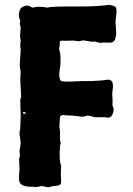

<svg xmlns="http://www.w3.org/2000/svg" viewBox="-20 -783 558 806"><path d="M115.2 1H109.9Q61.5 1 60.1 -28.3Q59.1 -42 60.5 -54.7Q62 -67.4 62 -69.8L60.1 -115.2Q65.4 -131.3 63.5 -136.7Q62 -142.1 62 -147Q62 -151.9 66.9 -181.2Q66.9 -189 64 -205.1Q61 -221.2 62 -229L64.9 -242.2Q64.9 -245.1 66.9 -294.9L64.9 -362.8L68.8 -378.9L64.9 -449.2L66.9 -481.9Q63 -497.6 63 -512.2L66.9 -574.2L64.9 -590.8L66.9 -612.8L64 -628.9L66.9 -668.9L63 -682.1L64.9 -695.8L60.1 -710Q59.1 -712.9 59.1 -717.8Q59.1 -722.7 60.5 -731Q62 -739.3 65.9 -746.1Q69.8 -752.9 81.1 -756.8Q92.3 -760.7 97.7 -759.3Q106.4 -756.8 110.4 -753.9Q114.3 -751 119.1 -751L129.9 -753.9Q156.7 -755.9 176.8 -751L196.8 -753.9Q231.9 -755.9 264.2 -755.9H328.1Q386.2 -755.9 434.1 -762.2Q440.9 -763.7 452.6 -759.8Q464.8 -755.9 466.8 -751Q468.8 -746.1 469.2 -740.7L467.8 -717.8L464.8 -690.9Q468.8 -646.5 467.3 -637.7Q465.8 -628.9 464.8 -623.5Q463.9 -618.2 460.4 -612.8Q457 -607.4 450.7 -605.5Q444.3 -603.5 433.6 -604Q422.9 -605 411.1 -604Q399.4 -603 394 -604L377.9 -608.9L365.2 -607.9Q363.3 -607.9 328.1 -613.8L314 -609.9L284.2 -612.8L258.8 -611.8Q252.9 -611.8 244.1 -612.3Q235.4 -612.8 232.4 -610.4Q230 -607.9 231 -595.2L228 -579.1Q228 -577.1 228.5 -575.7Q239.7 -542.5 229 -477.1Q228 -469.2 230 -457Q231.9 -444.8 237.8 -442.9Q252 -439 282.2 -440.9Q312.5 -442.9 365.2 -442.9L400.9 -444.8L436 -448.7Q460.4 -447.3 452.1 -400.9Q450.2 -387.7 451.7 -376Q453.1 -364.3 452.6 -354.5Q452.1 -344.7 452.1 -340.8Q457 -326.2 457 -323.7Q457 -321.3 456.1 -314.9Q451.2 -293 439 -290Q438 -288.1 429.2 -289.6Q420.4 -291 418.9 -291H375L361.8 -295.9Q347.7 -297.9 345.2 -297.9Q335.4 -293 327.1 -293L283.2 -297.9Q259.8 -297.9 249.5 -299.8Q239.7 -301.8 232.9 -294.9Q231 -292 231 -274.9L229 -253.9L231.9 -231.9V-195.8L234.9 -182.1L231.9 -170.9Q227.1 -107.4 236.8 -87.9Q236.8 -85 235.8 -66.9Q234.9 -48.8 236.3 -32.2Q237.8 -15.6 233.9 -9.8Q230 -3.9 215.8 -2.9Q201.2 -2 198.2 -1L187 2.9Q181.2 3.9 170.4 1Q159.7 -2 155.8 -2L134.8 2Q131.8 2.9 124.5 2Q117.2 1 115.2 1ZM79.1 -313Q74.2 -310.1 77.6 -307.1Q81.1 -304.2 85.4 -305.7Q89.8 -307.1 86.4 -310.5Q83 -314 79.1 -313Z"/></svg>

Font: AntiqueNobleBold
Style: Bold
Weight: 700
Version: Version 001.000